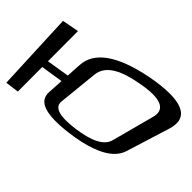

<svg xmlns="http://www.w3.org/2000/svg" viewBox="-200 -1079 1425 1425"><g transform="rotate(45 512.0 -366.5)"><path d="M79 20 78 -237 253 -264 246 -140C240 -39 342 -4 560 -31C602 -36 641 -43 678 -51C804 -80 929 -132 962 -239L1069 -583C1119 -746 990 -803 690 -745C411 -690 272 -587 264 -444L257 -326L78 -297L77 -613L-55 -588L-28 34ZM676 -661C865 -697 948 -662 922 -560L832 -222C813 -151 726 -107 573 -87C424 -68 354 -90 360 -157L392 -470C403 -585 527 -634 676 -661Z"/></g></svg>

Font: Gamestation Warped
Style: Regular
Weight: 400
Designer: Jonas Hecksher
Foundry: Jonas Hecksher, Playtypeª, e-types AS
Version: Version 1.003